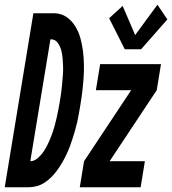

<svg xmlns="http://www.w3.org/2000/svg" viewBox="-63 -791 727 811"><path d="M533 -583H464L398 -714L455 -766L508 -643L602 -771L644 -709ZM-43 0 78 -735H168Q197 -734 219 -718.5Q241 -703 255.5 -679Q270 -655 277 -628.5Q284 -602 287.5 -575Q291 -548 291.5 -519Q292 -490 290 -461.5Q288 -433 284.5 -403.5Q281 -374 276 -345Q273 -328 270 -310Q267 -292 263 -274.5Q259 -257 254 -240Q249 -223 243.5 -205.5Q238 -188 231.5 -171Q225 -154 217 -137Q209 -120 199.5 -104Q190 -88 179 -72.5Q168 -57 154.5 -43.5Q141 -30 125 -19.5Q109 -9 91.5 -4.5Q74 0 56 0ZM65 -110Q82 -110 97.5 -124Q113 -138 123 -153.5Q133 -169 141 -186.5Q149 -204 155.5 -221.5Q162 -239 167 -256.5Q172 -274 176 -292Q180 -310 183.5 -328Q187 -346 190 -364Q193 -382 195.5 -400Q198 -418 199.5 -436.5Q201 -455 202.5 -473Q204 -491 203.5 -509Q203 -527 201.5 -545Q200 -563 195.5 -579.5Q191 -596 180.5 -610.5Q170 -625 152 -625H150ZM274 0 292 -110 491 -410H342L360 -520H617L599 -410L400 -110H549L531 0Z"/></svg>

Font: Iosevka SS04 XBd Ex Obl
Style: Regular
Weight: 800
Width: 7
Italic angle: -9°
Monospace: yes
Designer: Belleve Invis
Foundry: Belleve Invis
Version: Version 19.0.0; ttfautohint (v1.8.4)